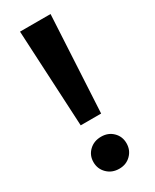

<svg xmlns="http://www.w3.org/2000/svg" viewBox="-185 -749 649 806"><g transform="rotate(-30 139.0 -346.5)"><path d="M66 -700H214L189 -232H90ZM59 -71Q59 -104 82 -126Q105 -148 140 -148Q174 -148 196.5 -126Q219 -104 219 -71Q219 -38 196.5 -15.5Q174 7 140 7Q105 7 82 -15.5Q59 -38 59 -71Z"/></g></svg>

Font: APTA Sans SemiBold
Style: Bold
Weight: 600
Version: Version 7.200